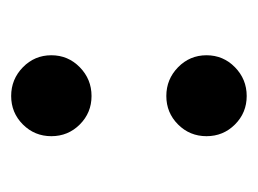

<svg xmlns="http://www.w3.org/2000/svg" viewBox="-79 -374 462 344"><g transform="rotate(-90 152.0 -202.0)"><path d="M152 -269Q122 -269 101 -290Q80 -311 80 -341Q80 -371 101 -392Q122 -413 152 -413Q182 -413 203.5 -392Q225 -371 225 -341Q225 -311 203.5 -290Q182 -269 152 -269ZM152 9Q122 9 101 -12Q80 -33 80 -63Q80 -93 101 -114Q122 -135 152 -135Q182 -135 203.5 -114Q225 -93 225 -63Q225 -33 203.5 -12Q182 9 152 9Z"/></g></svg>

Font: Frank Ruhl Libre Medium
Style: Regular
Weight: 500
Designer: Yanek Iontef
Foundry: Fontef
Version: Version 6.004